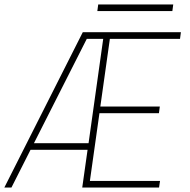

<svg xmlns="http://www.w3.org/2000/svg" viewBox="-50 -845 858 865"><path d="M-30.5 0 323 -700H765L761 -670H445L402 -365H670L666 -335H398L355 -30H671L666.5 0H320.5L344.5 -170H87.5L1.5 0ZM103 -200H349L415 -670H341ZM392.5 -825H730.5L726.5 -795H388.5Z"/></svg>

Font: Urbanist Thin
Style: Italic
Weight: 100
Italic angle: -8°
Designer: Corey Hu
Foundry: Corey Hu
Version: Version 1.321; ttfautohint (v1.8.4.7-5d5b)